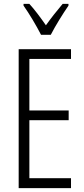

<svg xmlns="http://www.w3.org/2000/svg" viewBox="-20 -967 432 987"><path d="M191 -788H241C265 -835 303 -896 332 -938V-947H302C268 -906 246 -879 216 -837C189 -876 157 -919 131 -947H101V-938C129 -899 167 -835 191 -788ZM345 0V-51H131V-349H333V-399H131V-664H345V-714H76V0Z"/></svg>

Font: Noto Sans Thai Looped ExtraCondensed Light
Style: Regular
Weight: 300
Width: 2
Designer: Sasikarn Vongin, Ben Mitchell
Foundry: The Fontpad Ltd
Version: Version 1.001